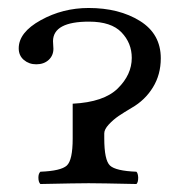

<svg xmlns="http://www.w3.org/2000/svg" viewBox="-20 -459 473 481"><path d="M241.2 -112.8Q241.2 -57.6 255.6 -44.2Q270 -30.8 321.8 -28.8Q325.7 -24.9 326.2 -14.2Q326.2 -2 321.8 2Q230 0 202.1 0Q173.3 0 81.1 2Q76.2 -2.9 76.2 -14.2Q76.2 -23.9 81.1 -28.8Q132.8 -30.8 147.5 -44.4Q162.1 -58.1 162.1 -111.8V-199.2Q240.2 -203.1 275.1 -237.5Q310.1 -272 310.1 -314Q310.1 -351.1 284.4 -377.9Q258.8 -404.8 203.1 -404.8Q113.3 -404.8 112.8 -356Q112.8 -352.1 113.3 -345.9Q113.8 -339.8 113.8 -336.9Q113.8 -319.8 101.8 -308.8Q89.8 -297.9 70.8 -297.9Q52.7 -297.9 39.8 -308.8Q26.9 -319.8 26.9 -337.9Q26.9 -377.9 82 -408.4Q137.2 -439 202.1 -439Q278.3 -439 330.6 -406.5Q382.8 -374 382.8 -313Q382.8 -272 363 -240Q343.3 -208 310.1 -189Q291 -177.7 277.3 -168.5Q263.7 -159.2 252.4 -147Q241.2 -134.8 241.2 -125Z"/></svg>

Font: Linux Libertine Capitals
Style: Small Caps
Weight: 400
Designer: Philipp H. Poll
Foundry: Philipp H. Poll
Version: Version 5.1.3